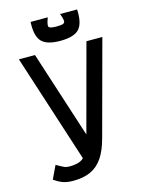

<svg xmlns="http://www.w3.org/2000/svg" viewBox="-146 -1090 892 1189"><g transform="rotate(-15 300.0 -495.5)"><path d="M172 14Q135 14 108.5 5Q82 -4 51 -26L91 -110Q124 -91 138.5 -84.5Q153 -78 172 -78Q215 -78 241.5 -89.5Q268 -101 286 -134Q304 -167 321 -231L474 -800H576L413 -196Q393 -120 361.5 -74Q330 -28 284 -7Q238 14 172 14ZM285 -45 41 -800H144L351 -159ZM319 -844Q232 -844 199 -880.5Q166 -917 171 -1005H281Q264 -960 269.5 -948Q275 -936 319 -936Q350 -936 362 -941Q374 -946 372.5 -961Q371 -976 360 -1005H469Q474 -917 441 -880.5Q408 -844 319 -844Z"/></g></svg>

Font: Victor Mono Thin
Style: Regular
Weight: 100
Monospace: yes
Designer: Rune Bjørnerås
Version: Version 1.561;gftools[0.9.30]